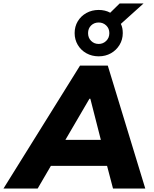

<svg xmlns="http://www.w3.org/2000/svg" viewBox="-69 -1081 883 1101"><path d="M-49 0 390 -705H549L764 0H579L530 -187L587 -130H181L255 -185L147 0ZM444 -515 285 -243 265 -279H551L519 -241L449 -515ZM497 -758Q458 -758 426.5 -775.5Q395 -793 377 -823.5Q359 -854 359 -891Q359 -929 377 -959Q395 -989 426.5 -1006.5Q458 -1024 497 -1024Q515 -1024 532 -1020Q549 -1016 563 -1008L617 -1061H754L624 -944Q630 -932 632.5 -919Q635 -906 635 -891Q635 -854 616.5 -823.5Q598 -793 567 -775.5Q536 -758 497 -758ZM497 -829Q522 -829 540 -846.5Q558 -864 558 -891Q558 -918 540 -935Q522 -952 497 -952Q471 -952 453.5 -935Q436 -918 436 -891Q436 -864 453.5 -846.5Q471 -829 497 -829Z"/></svg>

Font: Nunito Sans 9pt Black
Style: Italic
Weight: 900
Italic angle: -9°
Version: Version 3.101;gftools[0.9.27]